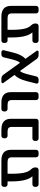

<svg xmlns="http://www.w3.org/2000/svg" viewBox="1050 -1634 563 2702"><g transform="rotate(-90 1331.0 -283.5)"><path d="M240.2 -458Q236.3 -458 236.3 -453.1V-400.4Q236.3 -266.6 257.8 -199.2Q272.5 -154.3 297.9 -127.9Q325.2 -99.6 325.2 -72.3V-56.6Q325.2 -42 314.9 -31.7Q304.7 -21.5 291 -21.5H85.9Q72.3 -21.5 62 -31.7Q51.8 -42 51.8 -56.6V-74.2Q51.8 -87.9 62 -98.1Q72.3 -108.4 85.9 -108.4H197.3Q198.2 -108.4 198.7 -109.4Q199.2 -110.4 198.2 -111.3Q128.9 -189.5 128.9 -400.4V-453.1Q128.9 -458 125 -458H85.9Q72.3 -458 62 -468.3Q51.8 -478.5 51.8 -492.2V-509.8Q51.8 -524.4 62 -534.7Q72.3 -544.9 85.9 -544.9H422.9Q573.2 -544.9 573.2 -410.2V-56.6Q573.2 -42 563 -31.7Q552.7 -21.5 539.1 -21.5H502Q488.3 -21.5 478 -31.7Q467.8 -42 467.8 -56.6V-394.5Q467.8 -429.7 452.6 -443.8Q437.5 -458 400.4 -458Z M732.4 -21.5Q718.8 -21.5 708.5 -31.7Q698.2 -42 698.2 -56.6V-74.2Q698.2 -87.9 708.5 -98.1Q718.8 -108.4 732.4 -108.4H890.6Q895.5 -108.4 895.5 -113.3V-394.5Q895.5 -430.7 880.4 -444.3Q865.2 -458 828.1 -458H769.5Q755.9 -458 745.6 -468.3Q735.4 -478.5 735.4 -492.2V-509.8Q735.4 -524.4 745.6 -534.7Q755.9 -544.9 769.5 -544.9H858.4Q1009.8 -544.9 1009.8 -410.2V-56.6Q1009.8 -42 999.5 -31.7Q989.3 -21.5 974.6 -21.5Z M1147.5 -458Q1133.8 -458 1123.5 -468.3Q1113.3 -478.5 1113.3 -492.2V-509.8Q1113.3 -524.4 1123.5 -534.7Q1133.8 -544.9 1147.5 -544.9H1236.3Q1385.7 -544.9 1384.8 -410.2V-56.6Q1384.8 -42 1374.5 -31.7Q1364.3 -21.5 1350.6 -21.5H1307.6Q1293.9 -21.5 1283.7 -31.7Q1273.4 -42 1273.4 -56.6V-394.5Q1273.4 -429.7 1258.3 -443.8Q1243.2 -458 1205.1 -458Z M1965.8 -49.8Q1972.7 -41 1967.8 -31.2Q1962.9 -21.5 1951.2 -21.5H1906.2Q1871.1 -21.5 1850.6 -49.8L1685.5 -279.3Q1682.6 -283.2 1679.7 -280.3Q1658.2 -258.8 1636.7 -176.8L1606.4 -54.7Q1603.5 -40 1591.3 -30.8Q1579.1 -21.5 1564.5 -21.5H1531.2Q1518.6 -21.5 1510.7 -32.2Q1504.9 -39.1 1504.9 -47.9Q1504.9 -51.8 1505.9 -54.7L1539.1 -185.5Q1569.3 -307.6 1625 -356.4Q1627.9 -359.4 1625 -363.3L1514.6 -516.6Q1507.8 -525.4 1512.7 -535.2Q1517.6 -544.9 1529.3 -544.9H1574.2Q1609.4 -544.9 1629.9 -516.6L1794.9 -287.1Q1797.9 -283.2 1800.8 -286.1Q1823.2 -307.6 1844.7 -390.6L1874 -510.7Q1877 -526.4 1889.2 -535.6Q1901.4 -544.9 1916 -544.9H1949.2Q1961.9 -544.9 1969.7 -534.2Q1975.6 -527.3 1975.6 -518.6Q1975.6 -514.6 1974.6 -511.7L1942.4 -381.8Q1912.1 -259.8 1856.4 -209Q1853.5 -206.1 1856.4 -202.1Z M2265.6 -458Q2261.7 -458 2261.7 -453.1V-400.4Q2261.7 -266.6 2283.2 -199.2Q2297.9 -154.3 2323.2 -127.9Q2350.6 -99.6 2350.6 -72.3V-56.6Q2350.6 -42 2340.3 -31.7Q2330.1 -21.5 2316.4 -21.5H2111.3Q2097.7 -21.5 2087.4 -31.7Q2077.1 -42 2077.1 -56.6V-74.2Q2077.1 -87.9 2087.4 -98.1Q2097.7 -108.4 2111.3 -108.4H2222.7Q2223.6 -108.4 2224.1 -109.4Q2224.6 -110.4 2223.6 -111.3Q2154.3 -189.5 2154.3 -400.4V-453.1Q2154.3 -458 2150.4 -458H2111.3Q2097.7 -458 2087.4 -468.3Q2077.1 -478.5 2077.1 -492.2V-509.8Q2077.1 -524.4 2087.4 -534.7Q2097.7 -544.9 2111.3 -544.9H2448.2Q2598.6 -544.9 2598.6 -410.2V-56.6Q2598.6 -42 2588.4 -31.7Q2578.1 -21.5 2564.5 -21.5H2527.3Q2513.7 -21.5 2503.4 -31.7Q2493.2 -42 2493.2 -56.6V-394.5Q2493.2 -429.7 2478 -443.8Q2462.9 -458 2425.8 -458Z"/></g></svg>

Font: Gen Jyuu GothicL Medium
Style: Regular
Weight: 500
Designer: [Source Han Sans]
Ryoko NISHIZUKA  (kana & ideographs); Paul D. Hunt (Latin, Greek & Cyrillic); Wenlong ZHANG  (bopomofo
Version: Version 1.002.20150607